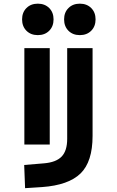

<svg xmlns="http://www.w3.org/2000/svg" viewBox="-20 -776 626 1031"><path d="M114.7 234.4 109.9 109.9 215.8 101.1Q281.2 95.7 311 64.7Q340.8 33.7 340.8 -30.3V-187.5H477.1V-45.9Q477.1 92.3 412.6 155.3Q348.1 218.3 206.1 228.5ZM110.8 0V-517.6H247.1V0ZM340.8 -170.9V-517.6H477.1V-170.9ZM183.1 -587.4Q145.5 -587.4 122.1 -610.8Q98.6 -634.3 98.6 -671.9Q98.6 -709.5 122.1 -732.9Q145.5 -756.3 183.1 -756.3Q220.7 -756.3 244.1 -732.9Q267.6 -709.5 267.6 -671.9Q267.6 -634.3 244.1 -610.8Q220.7 -587.4 183.1 -587.4ZM408.7 -587.4Q371.1 -587.4 347.7 -610.8Q324.2 -634.3 324.2 -671.9Q324.2 -709.5 347.7 -732.9Q371.1 -756.3 408.7 -756.3Q446.3 -756.3 469.7 -732.9Q493.2 -709.5 493.2 -671.9Q493.2 -634.3 469.7 -610.8Q446.3 -587.4 408.7 -587.4Z"/></svg>

Font: Cascadia Mono
Style: Regular
Weight: 400
Monospace: yes
Designer: Aaron Bell
Foundry: Saja Typeworks
Version: Version 2404.023